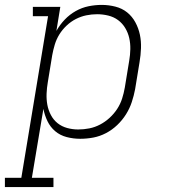

<svg xmlns="http://www.w3.org/2000/svg" viewBox="-69 -558 689 783"><path d="M-49 205V167H18L127 -492H65V-530H177L161 -432Q175 -457 195 -478Q215 -499 240 -513Q265 -527 292 -532.5Q319 -538 346 -538Q346 -538 346 -538Q346 -538 346 -538Q374 -538 401.5 -531Q429 -524 449.5 -507.5Q470 -491 483 -467Q496 -443 501.5 -416.5Q507 -390 506 -361.5Q505 -333 500 -304L482 -194Q477 -168 468.5 -142Q460 -116 445 -92Q430 -68 409 -48Q388 -28 363 -15Q338 -2 311.5 3Q285 8 258 8Q230 8 203 1Q176 -6 156 -23Q136 -40 124.5 -64Q113 -88 108 -114L61 167H149V205ZM250 -30Q273 -30 295.5 -34.5Q318 -39 339 -50Q360 -61 378 -77.5Q396 -94 409 -114Q422 -134 429 -156Q436 -178 440 -201L458 -311Q462 -334 462.5 -357.5Q463 -381 458 -403Q453 -425 441.5 -444Q430 -463 412.5 -476Q395 -489 372.5 -494.5Q350 -500 327 -500Q305 -500 283 -495.5Q261 -491 240.5 -480.5Q220 -470 202.5 -453.5Q185 -437 173 -417.5Q161 -398 154.5 -376.5Q148 -355 144 -333L126 -223Q122 -200 121 -176.5Q120 -153 124 -131Q128 -109 138.5 -89Q149 -69 166 -55.5Q183 -42 205 -36Q227 -30 250 -30Z"/></svg>

Font: Iosevka Slab XLtExObl
Style: Regular
Weight: 200
Width: 7
Italic angle: -9°
Monospace: yes
Designer: Belleve Invis
Foundry: Belleve Invis
Version: Version 11.1.1; ttfautohint (v1.8.3)